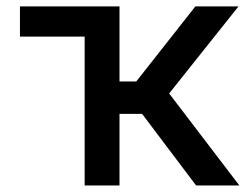

<svg xmlns="http://www.w3.org/2000/svg" viewBox="-20 -565 759 585"><path d="M40.8 -545.5H344.1V-316.8H395.2L575.3 -545.5H706.7L495.4 -280.2L709.2 0H577.4L413 -218H344.1V0H237.9V-453.5H40.8Z"/></svg>

Font: Cannonade Med
Style: Regular
Weight: 500
Designer: Rasmus Andersson
Foundry: rsms
Version: Version 3.012;git-f93a4a705